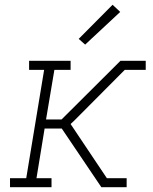

<svg xmlns="http://www.w3.org/2000/svg" viewBox="-20 -785 640 805"><path d="M22 0V-38H90L165 -492H102V-530H276V-492H208L173 -284H238L485 -530H591V-492H503L290 -278L276 -265L428 -38H511V0H405L239 -246H167L133 -38H196V0ZM337 -598 310 -622 452 -765 484 -735Z"/></svg>

Font: Iosevka Curly Slab XLtExObl
Style: Regular
Weight: 200
Width: 7
Italic angle: -9°
Monospace: yes
Designer: Belleve Invis
Foundry: Belleve Invis
Version: Version 11.0.0; ttfautohint (v1.8.3)